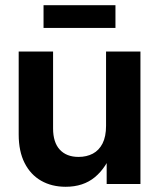

<svg xmlns="http://www.w3.org/2000/svg" viewBox="-20 -716 619 747"><path d="M235.4 10.7Q181.2 10.7 139.9 -12.9Q98.6 -36.6 75.7 -82Q52.7 -127.4 52.7 -192.9V-515.6H186.5V-216.3Q186.5 -162.1 212.6 -133.8Q238.8 -105.5 285.6 -105.5Q316.9 -105.5 341.1 -118.2Q365.2 -130.9 378.9 -157.7Q392.6 -184.6 392.6 -226.6V-515.6H526.4V0H395V-132.8H418.9Q394.5 -64.5 349.4 -26.9Q304.2 10.7 235.4 10.7ZM429.2 -695.8V-607.4H149.4V-695.8Z"/></svg>

Font: Inter Cardless Display
Style: Bold
Weight: 700
Designer: Rasmus Andersson
Foundry: rsms
Version: Version 4.001;git-9221beed3